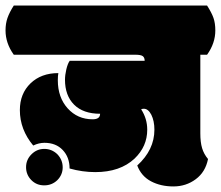

<svg xmlns="http://www.w3.org/2000/svg" viewBox="-62 -670 798 694"><path d="M98.6 -153.8Q140.1 -153.8 164.8 -127.7Q189.5 -101.6 189.5 -61Q235.8 -47.9 282.2 -47.9Q372.1 -47.9 424.3 -96.7Q470.2 -140.6 470.2 -201.2Q470.2 -241.2 448.2 -274.9Q451.7 -276.9 458 -276.9Q473.6 -276.9 484.9 -255.4Q496.1 -232.9 496.1 -201.2Q496.1 -128.4 434.1 -71.8Q448.7 -33.2 483.9 -14.6Q519 3.9 564.7 3.9Q610.4 3.9 645.5 -22.2Q680.7 -48.3 689.9 -95.2Q674.8 -113.3 668.5 -134.5Q662.1 -155.8 662.1 -188V-472.2H686.5Q716.3 -513.7 716.3 -560.1Q716.3 -585.9 709.7 -605Q703.1 -624 686.5 -649.9H-12.2Q-27.8 -625.5 -34.9 -605.2Q-42 -585 -42 -560.1Q-42 -513.7 -12.2 -472.2H426.8Q447.3 -472.2 454.1 -467Q460.9 -461.9 460.9 -450.2H189.9Q182.6 -439.9 177.7 -419.2Q172.9 -398.4 172.9 -381.8Q172.9 -324.7 205.8 -291.7Q238.8 -258.8 299.8 -258.8Q299.8 -238.8 272.9 -238.8Q218.3 -238.8 182.6 -278.3Q147 -317.9 147 -379.9Q147 -396 148.9 -405.8Q86.9 -405.8 48.3 -368.7Q9.8 -331.5 9.8 -272Q9.8 -201.7 58.1 -144Q78.6 -153.8 98.6 -153.8ZM145 -18.6Q164.6 -38.1 164.6 -65.2Q164.6 -92.3 145 -112.8Q125 -131.8 98.1 -131.8Q71.3 -131.8 51.8 -112.3Q32.2 -92.8 32.2 -65.7Q32.2 -38.6 51 -19.3Q69.8 0 97.7 0Q125.5 0 145 -18.6Z"/></svg>

Font: Friends & Family
Style: Regular
Weight: 400
Designer: Sarang Kulkarni, Maithili Shingre, Noopur Datye
Foundry: Ek Type
Version: Version 1.000;hotconv 1.0.117;makeotfexe 2.5.65602